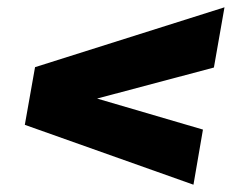

<svg xmlns="http://www.w3.org/2000/svg" viewBox="-20 -597 635 526"><path d="M510 -91 48 -255 76 -413 595 -577 566 -412 246 -327 536 -242Z"/></svg>

Font: Gantari Black
Style: Italic
Weight: 900
Italic angle: -10°
Version: Version 1.000